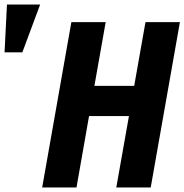

<svg xmlns="http://www.w3.org/2000/svg" viewBox="-171 -822 809 842"><path d="M142 -725H292.5L243 -445.5H417.5L467 -725H618L490 0H339L394.5 -313H219.5L164.5 0H14ZM5 -802 -73 -592.5H-151L-140.5 -802Z"/></svg>

Font: JuliaMono ExtraBoldItalic
Style: Regular
Weight: 800
Italic angle: -9°
Monospace: yes
Designer: cormullion
Foundry: corm
Version: Version 0.049; ttfautohint (v1.8.4)